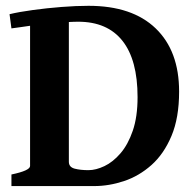

<svg xmlns="http://www.w3.org/2000/svg" viewBox="-20 -628 662 648"><path d="M18.6 0V-39.1Q81.5 -52.2 81.5 -67.9V-541Q63.5 -538.6 47.4 -536.1Q31.2 -533.7 18.6 -532.2L12.2 -580.1Q44.4 -587.9 91.1 -594.2Q137.7 -600.6 187.5 -604.5Q237.3 -608.4 278.8 -608.4Q426.3 -608.4 505.4 -532.2Q584.5 -456.1 584.5 -318.8Q584.5 -230.5 558.8 -169.4Q533.2 -108.4 491.2 -71Q449.2 -33.7 398.4 -16.8Q347.7 0 297.9 0H256.3Q201.7 0 151.9 0Q102.1 0 38.1 0ZM278.3 -53.7Q303.7 -53.7 332.5 -67.4Q361.3 -81.1 386.7 -110.6Q412.1 -140.1 428.2 -187Q444.3 -233.9 444.3 -300.3Q444.3 -425.8 393.3 -490.2Q342.3 -554.7 243.7 -554.7Q236.3 -554.7 228.5 -554.4Q220.7 -554.2 212.4 -553.7V-82Q212.4 -64 231.9 -58.8Q251.5 -53.7 278.3 -53.7Z"/></svg>

Font: Namdhinggo ExtraBold
Style: Regular
Weight: 800
Designer: Victor Gaultney
Foundry: SIL International
Version: Version 3.001